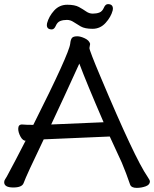

<svg xmlns="http://www.w3.org/2000/svg" viewBox="-27 -892 744 927"><path d="M220.2 -291 473.1 -301.8Q391.1 -491.2 356 -585Q277.8 -413.1 220.2 -291ZM632.8 15.1Q606.9 15.1 601.1 -1Q582 -57.1 561 -106.9L502.9 -232.9L345.2 -226.1Q199.2 -219.2 184.1 -219.2Q101.1 -46.9 86.9 -7.8Q79.1 13.2 37.1 13.2Q-6.8 13.2 -6.8 -12.2Q-6.8 -20 -2.4 -26.1Q2 -32.2 5.9 -39.6Q9.8 -46.9 19.3 -64.9Q28.8 -83 48.3 -119.4Q67.9 -155.8 96.2 -211.9H99.1Q83 -211.9 72 -232.4Q61 -252.9 61 -270Q61 -291 79.1 -291Q98.1 -289.1 133.8 -289.1Q307.1 -633.8 312 -681.2Q314 -701.2 320.6 -709Q327.1 -716.8 346.2 -716.8Q361.8 -716.8 382.8 -706.8Q403.8 -696.8 408.2 -680.2L404.8 -660.2Q404.8 -647.9 458 -522Q624 -127 685.1 -39.1Q696.8 -22 696.8 -16.1Q696.8 0 676.3 7.6Q655.8 15.1 632.8 15.1ZM223.1 -750Q199.2 -750 199.2 -771Q199.2 -776.9 200.2 -779.8Q209 -813 234.4 -841.1Q259.8 -869.1 297.9 -869.1Q334 -869.1 354 -858.2Q374 -847.2 388.9 -836.7Q403.8 -826.2 420.9 -826.2Q439 -826.2 452.9 -831.5Q466.8 -836.9 474.4 -854.5Q481.9 -872.1 494.1 -872.1Q518.1 -872.1 518.1 -850.1Q518.1 -845.2 517.1 -841.8Q508.8 -810.1 482.9 -781.5Q457 -752.9 419.9 -752.9Q382.8 -752.9 362.8 -764.4Q342.8 -775.9 327.9 -785.9Q313 -795.9 295.9 -795.9Q277.8 -795.9 263.9 -790.5Q250 -785.2 242.4 -767.6Q234.9 -750 223.1 -750Z"/></svg>

Font: LXGW WenKai Screen
Style: Regular
Weight: 400
Designer: LXGW / Fontworks Inc.
Foundry: LXGW / Fontworks Inc.
Version: Version 1.510;January 18,2025